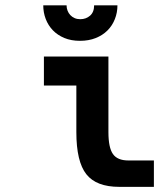

<svg xmlns="http://www.w3.org/2000/svg" viewBox="-20 -710 603 728"><path d="M269.5 -385.7H146.5V-495.6H391.1V-209Q391.1 -150.4 408.2 -126Q425.3 -101.6 466.3 -101.6H563.5V-1.5H432.1Q345.2 -1.5 307.4 -49.3Q269.5 -97.2 269.5 -209ZM425.3 -689.9Q425.3 -662.1 415.5 -637.5Q405.8 -612.8 387.5 -594.5Q369.1 -576.2 342.8 -565.7Q316.4 -555.2 283.2 -555.2Q250 -555.2 224.1 -565.9Q198.2 -576.7 180.4 -595.2Q162.6 -613.8 153.3 -638.2Q144 -662.6 144 -689.9H232.4Q232.4 -679.2 236.1 -669.7Q239.7 -660.2 246.6 -652.8Q253.4 -645.5 262.9 -641.4Q272.5 -637.2 284.2 -637.2Q306.2 -637.2 321.5 -650.6Q336.9 -664.1 336.9 -689.9ZM9.8 -496.1Z"/></svg>

Font: Code New Roman
Style: Bold
Weight: 700
Monospace: yes
Designer: Sam Radian
Foundry: Code New Roman
Version: Version 1.508 October 19, 2014